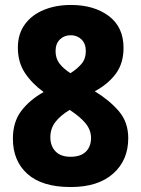

<svg xmlns="http://www.w3.org/2000/svg" viewBox="-20 -744 569 774"><path d="M265 10Q150 10 91 -42.5Q32 -95 32 -185Q32 -252 65.5 -296.5Q99 -341 156 -373Q109 -407 80.5 -450Q52 -493 52 -552Q52 -607 80 -645.5Q108 -684 156.5 -704Q205 -724 266 -724Q359 -724 418.5 -679.5Q478 -635 478 -551Q478 -489 447 -447Q416 -405 362 -376Q420 -341 458.5 -296.5Q497 -252 497 -187Q497 -98 436 -44Q375 10 265 10ZM264 -449Q291 -466 308.5 -486.5Q326 -507 326 -538Q326 -568 308.5 -585Q291 -602 265 -602Q239 -602 221.5 -585Q204 -568 204 -538Q204 -508 220.5 -487Q237 -466 264 -449ZM264 -112Q305 -112 326 -132.5Q347 -153 347 -188Q347 -219 326 -245.5Q305 -272 261 -301Q224 -279 203.5 -252.5Q183 -226 183 -191Q183 -155 204 -133.5Q225 -112 264 -112Z"/></svg>

Font: Noto Sans Devanagari SemiCondensed ExtraBold
Style: Regular
Weight: 800
Width: 4
Designer: Jelle Bosma - Monotype Design Team
Foundry: Monotype Imaging Inc.
Version: Version 2.004; ttfautohint (v1.8.4.7-5d5b)